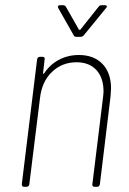

<svg xmlns="http://www.w3.org/2000/svg" viewBox="-20 -720 499 740"><path d="M408 -379Q408 -370 406 -348L365 -10Q363 0 354 0H344Q340 0 337.5 -3Q335 -6 336 -10L377 -344Q379 -360 379 -368Q379 -420 351.5 -450Q324 -480 275 -480Q219 -480 180 -442.5Q141 -405 134 -341L93 -10Q93 -6 90 -3Q87 0 82 0H73Q64 0 64 -10L123 -491Q125 -501 134 -501H144Q154 -501 152 -491L146 -439Q146 -433 150 -437Q172 -471 207 -489.5Q242 -508 284 -508Q342 -508 375 -473.5Q408 -439 408 -379ZM203 -693Q203 -700 212 -700H223Q230 -700 234 -694L284 -606Q285 -605 287 -605Q289 -605 290 -606L360 -694Q364 -700 372 -700H384Q390 -700 391.5 -696.5Q393 -693 388 -688L303 -584Q298 -578 290 -578H275Q266 -578 264 -584L205 -688Z"/></svg>

Font: Barlow Semi Condensed Thin
Style: Italic
Weight: 250
Width: 4
Italic angle: -7°
Designer: Jeremy Tribby
Foundry: Tribby Type
Version: Version 1.408